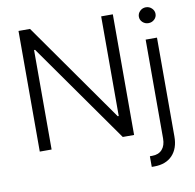

<svg xmlns="http://www.w3.org/2000/svg" viewBox="-95 -812 1128 1108"><g transform="rotate(-10 468.5 -257.5)"><path d="M636.7 0H570.3L159.2 -583H153.3V0H84V-707H151.4L562.5 -123H568.4V-707H636.7ZM864.3 -530.3V48.8Q864.3 119.1 826.2 159.2Q788.1 199.2 719.7 199.2H705.1V136.7H718.8Q756.3 136.7 777.1 113.5Q797.9 90.3 797.9 48.8V-530.3ZM782.2 -667Q782.2 -686 796.6 -700Q811 -713.9 831.1 -713.9Q851.1 -713.9 865.5 -700Q879.9 -686 879.9 -667Q879.9 -647.9 865.5 -634.5Q851.1 -621.1 831.1 -621.1Q811 -621.1 796.6 -634.5Q782.2 -647.9 782.2 -667Z"/></g></svg>

Font: Pretendard GOV Light
Style: Regular
Weight: 300
Designer: Base glyphs from Inter by Rasmus Andersson; Hangeul glyphs from Noto Sans CJK(Source Han Sans) by Jang Soo-young and Kan
Foundry: Kil Hyung-jin
Version: Version 1.309